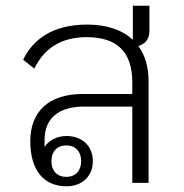

<svg xmlns="http://www.w3.org/2000/svg" viewBox="-20 -640 645 672"><path d="M443 0H500V-355C500 -405 488 -447 464 -479C489 -486 503 -504 503 -532V-620H445V-501C408 -535 354 -554 285 -554C165 -554 96 -503 61 -431L100 -400C135 -471 194 -510 283 -510C388 -510 443 -460 443 -352V-311H269C149 -311 86 -248 86 -146C86 -43 134 12 213 12C266 12 305 -22 305 -76C305 -130 266 -164 213 -164C181 -164 152 -150 136 -126V-150C136 -227 186 -267 275 -267H443ZM212 -21C179 -21 160 -43 160 -76C160 -109 179 -131 212 -131C245 -131 264 -109 264 -76C264 -43 245 -21 212 -21Z"/></svg>

Font: IBM Plex Thai Looped Light
Style: Regular
Weight: 300
Designer: Mike Abbink, Paul van der Laan, Pieter van Rosmalen, Ben Mitchell, Mark Frömberg
Foundry: Bold Monday
Version: Version 1.0